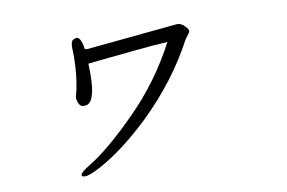

<svg xmlns="http://www.w3.org/2000/svg" viewBox="-63 -596 1125 753"><g transform="rotate(-10 500.0 -219.5)"><path d="M305 -441Q311 -439 314.5 -439Q318 -439 675 -474H680Q695 -474 708.5 -459.5Q722 -445 720.5 -438.5Q719 -432 707 -418L699 -406Q621 -259 489 -130Q377 -23 279 29Q237 51 221 51Q205 51 207 43Q209 32 243 12Q323 -36 438.5 -152Q554 -268 629 -412Q572 -409 485 -400Q398 -391 360.5 -387.5Q323 -384 309 -382Q312 -308 304 -270.5Q296 -233 279 -225Q275 -222 262 -222Q249 -222 243 -236.5Q237 -251 238 -261L239 -266L244 -285Q254 -332 256.5 -378Q259 -424 257.5 -441.5Q256 -459 258.5 -471.5Q261 -484 271 -487L280 -490Q298 -490 305 -441Z"/></g></svg>

Font: LXGW Bright GB
Style: Italic
Weight: 400
Italic angle: -12°
Designer: Christian Thalmann (Catharsis Fonts)
Foundry: LXGW / Christian Thalmann (Catharsis Fonts) / Fontworks Inc.
Version: Version 5.510